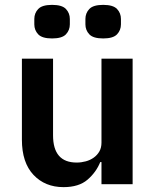

<svg xmlns="http://www.w3.org/2000/svg" viewBox="-20 -757 640 789"><path d="M194 -599Q153 -599 137 -616Q121 -633 121 -657V-679Q121 -703 137 -720Q153 -737 194 -737Q235 -737 251 -720Q267 -703 267 -679V-657Q267 -633 251 -616Q235 -599 194 -599ZM404 -599Q363 -599 347 -616Q331 -633 331 -657V-679Q331 -703 347 -720Q363 -737 404 -737Q445 -737 461 -720Q477 -703 477 -679V-657Q477 -633 461 -616Q445 -599 404 -599ZM397 -91H392Q375 -49 339.5 -18.5Q304 12 241 12Q165 12 117.5 -38.5Q70 -89 70 -183V-516H198V-201Q198 -89 295 -89Q314 -89 332.5 -94Q351 -99 365.5 -109.5Q380 -120 388.5 -135Q397 -150 397 -171V-516H525V0H397Z"/></svg>

Font: IBM Plex Mono SemiBold
Style: Regular
Weight: 600
Monospace: yes
Designer: Mike Abbink, Paul van der Laan, Pieter van Rosmalen
Foundry: Bold Monday
Version: Version 2.3